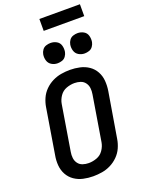

<svg xmlns="http://www.w3.org/2000/svg" viewBox="-206 -1237 988 1335"><g transform="rotate(-20 288.0 -570.0)"><path d="M243 8Q276 8 309 2.5Q342 -3 373 -18.5Q404 -34 429 -59Q454 -84 468 -115.5Q482 -147 487 -179L543 -514Q549 -552 546 -588.5Q543 -625 526 -656Q509 -687 480 -707Q451 -727 415 -735Q379 -743 342 -743Q310 -743 277 -737.5Q244 -732 212.5 -716.5Q181 -701 156 -676Q131 -651 117 -619.5Q103 -588 98 -556L43 -221Q36 -184 39 -147Q42 -110 59 -79Q76 -48 105 -28Q134 -8 170 0Q206 8 243 8ZM245 -89Q222 -89 201 -96Q180 -103 167 -120.5Q154 -138 151.5 -160.5Q149 -183 153 -205L208 -540Q213 -570 231.5 -597Q250 -624 280 -635Q310 -646 340 -646Q363 -646 384 -639Q405 -632 418 -614.5Q431 -597 433.5 -575Q436 -553 432 -530L377 -195Q372 -165 353.5 -138Q335 -111 305 -100Q275 -89 245 -89ZM479 -815Q495 -815 512 -820.5Q529 -826 539.5 -841Q550 -856 553 -872Q557 -896 550.5 -919Q544 -942 523.5 -953.5Q503 -965 479 -965Q463 -965 446 -959.5Q429 -954 418.5 -939.5Q408 -925 405 -908Q401 -884 408 -861.5Q415 -839 435 -827Q455 -815 479 -815ZM279 -815Q295 -815 312 -820.5Q329 -826 339.5 -841Q350 -856 353 -872Q357 -896 350.5 -919Q344 -942 323.5 -953.5Q303 -965 279 -965Q263 -965 246 -959.5Q229 -954 218.5 -939.5Q208 -925 205 -908Q201 -884 208 -861.5Q215 -839 235 -827Q255 -815 279 -815ZM264 -1060H564V-1148H264Z"/></g></svg>

Font: Iosevka Sparkle Semibold
Style: Italic
Weight: 600
Italic angle: -9°
Designer: Belleve Invis
Foundry: Belleve Invis
Version: Version 4.5.0; ttfautohint (v1.8.3)